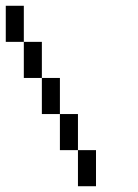

<svg xmlns="http://www.w3.org/2000/svg" viewBox="-20 -645 478 665"><path d="M62.5 -500V-625H0V-500ZM125 -375V-500H62.5V-375ZM187.5 -250V-375H125V-250ZM250 -125V-250H187.5V-125ZM312.5 0V-125H250V0Z"/></svg>

Font: Chicago Kare
Style: Regular
Weight: 400
Designer: Duane King
Version: Version 1.001;hotconv 1.0.109;makeotfexe 2.5.65596